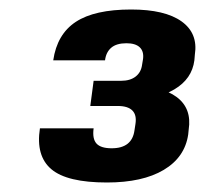

<svg xmlns="http://www.w3.org/2000/svg" viewBox="-20 -807 431 404"><path d="M205 -423Q121 -423 88 -451Q55 -479 64 -537H177Q174 -515 183 -505Q192 -495 215 -495Q258 -495 263 -533L265 -546Q268 -565 258.5 -574.5Q249 -584 228 -584H170L177 -637H235Q254 -637 265.5 -646Q277 -655 279 -671L281 -683Q283 -699 274 -707.5Q265 -716 246 -716Q225 -716 214 -706.5Q203 -697 201 -680H92Q100 -735 139.5 -761Q179 -787 256 -787Q327 -787 362 -762Q397 -737 390 -692L389 -680Q384 -641 347 -619Q310 -597 249 -597L253 -627Q319 -627 351.5 -603Q384 -579 377 -534L376 -524Q369 -476 324.5 -449.5Q280 -423 205 -423Z"/></svg>

Font: Pathway Extreme SemiCondensed
Style: Bold Italic
Weight: 700
Width: 4
Italic angle: -8°
Version: Version 1.001;gftools[0.9.26]